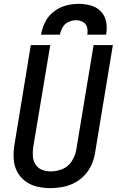

<svg xmlns="http://www.w3.org/2000/svg" viewBox="-20 -969 616 997"><path d="M242 8Q273 8 305 2Q337 -4 367 -19.5Q397 -35 420 -60Q443 -85 456 -115Q469 -145 474 -177L566 -735H466L376 -191Q371 -161 353 -132.5Q335 -104 305 -91.5Q275 -79 244 -79Q220 -79 199 -87Q178 -95 165.5 -113.5Q153 -132 151 -155.5Q149 -179 152 -202L241 -735H140L55 -217Q49 -181 51 -145Q53 -109 68.5 -79Q84 -49 111 -28.5Q138 -8 172.5 0Q207 8 242 8ZM193 -789H291Q295 -809 305.5 -827.5Q316 -846 335.5 -855Q355 -864 375 -864Q394 -864 410.5 -855Q427 -846 432 -827.5Q437 -809 433 -789H531Q537 -822 531.5 -854Q526 -886 505 -908.5Q484 -931 453 -940Q422 -949 389 -949Q355 -949 321.5 -940Q288 -931 259 -908.5Q230 -886 214.5 -854.5Q199 -823 193 -789Z"/></svg>

Font: Iosevka Sparkle Medium
Style: Italic
Weight: 500
Italic angle: -9°
Designer: Belleve Invis
Foundry: Belleve Invis
Version: Version 4.5.0; ttfautohint (v1.8.3)